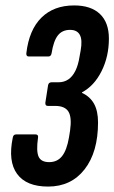

<svg xmlns="http://www.w3.org/2000/svg" viewBox="-20 -681 421 707"><path d="M157 6Q77 6 43 -40.5Q9 -87 27 -174Q29 -186 39 -186H111Q122 -186 120 -174Q113 -125 122 -104.5Q131 -84 161 -84Q191 -84 208.5 -106Q226 -128 234 -175L238 -200Q245 -249 232 -270Q219 -291 183 -291H156Q146 -291 147 -303L157 -367Q159 -378 170 -378H195Q216 -378 231.5 -388.5Q247 -399 257.5 -420Q268 -441 273 -473L277 -495Q284 -534 274 -552.5Q264 -571 238 -571Q209 -571 193 -550.5Q177 -530 170 -485Q168 -473 158 -473H86Q76 -473 77 -485Q87 -571 132.5 -616Q178 -661 253 -661Q315 -661 348 -629.5Q381 -598 381 -539Q381 -473 354 -419Q327 -365 282 -341V-339Q312 -325 326.5 -298.5Q341 -272 341 -230Q341 -121 291.5 -57.5Q242 6 157 6Z"/></svg>

Font: Sofia Sans Extra Condensed
Style: Bold Italic
Weight: 700
Italic angle: -9°
Designer: Botio Nikoltchev, Ani Petrova
Foundry: lettersoup
Version: Version 4.101